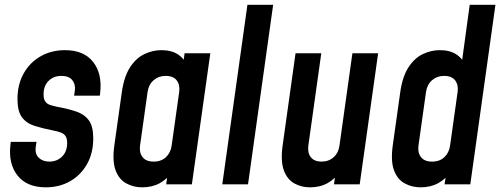

<svg xmlns="http://www.w3.org/2000/svg" viewBox="-20 -770 2090 802"><path d="M171.5 12.5Q92.5 12.5 53.5 -36.5Q14.5 -85.5 23.5 -165L25 -177.5H132.5L129.5 -157.5Q125 -127.5 141.8 -111.2Q158.5 -95 186 -95Q218 -95 239.2 -116Q260.5 -137 260.5 -172.5Q260.5 -191.5 253.8 -201.5Q247 -211.5 234.5 -216.2Q222 -221 204 -224.5Q158.5 -233.5 124.5 -244.2Q90.5 -255 71.8 -280Q53 -305 53 -356Q53 -417.5 79 -463.5Q105 -509.5 150 -535Q195 -560.5 251 -560.5Q330.5 -560.5 369 -511.2Q407.5 -462 398.5 -383L397 -370.5H289.5L292.5 -390.5Q296.5 -417 282.2 -435Q268 -453 236.5 -453Q204 -453 183 -432.2Q162 -411.5 162 -376Q162 -356.5 168.8 -346.5Q175.5 -336.5 188.2 -332Q201 -327.5 218.5 -324Q265 -315.5 298.8 -304Q332.5 -292.5 351 -267.5Q369.5 -242.5 369.5 -192Q369.5 -130.5 343.5 -84.5Q317.5 -38.5 272.8 -13Q228 12.5 171.5 12.5Z M574 12.5Q538 12.5 507.8 -3.8Q477.5 -20 463 -58Q448.5 -96 457.5 -162L489 -386Q498.5 -451.5 523.8 -489.8Q549 -528 583.5 -544.2Q618 -560.5 654 -560.5Q696 -560.5 723.2 -542.8Q750.5 -525 762.5 -493L740.5 -468L751 -547.5H858.5L781.5 0H674L685.5 -79.5L701 -55Q680 -23 648 -5.2Q616 12.5 574 12.5ZM621.5 -95Q654 -95 673.5 -113.8Q693 -132.5 697 -162L728.5 -386Q732.5 -415.5 718.2 -434.2Q704 -453 672 -453Q642.5 -453 621.8 -435Q601 -417 596.5 -386L565 -162Q561 -132.5 575.5 -113.8Q590 -95 621.5 -95Z M908.5 0 1013.5 -750H1121L1016 0Z M1275 12.5Q1239.5 12.5 1210 -3.5Q1180.5 -19.5 1166 -57.5Q1151.5 -95.5 1160.5 -162L1214.5 -547.5H1322L1268 -162Q1264 -131.5 1278.5 -113.2Q1293 -95 1323 -95Q1353 -95 1373.5 -113.2Q1394 -131.5 1398 -162L1452 -547.5H1559.5L1482.5 0H1375L1386.5 -80L1402 -55.5Q1381 -23.5 1349 -5.5Q1317 12.5 1275 12.5Z M1737 12.5Q1701 12.5 1670.8 -3.8Q1640.5 -20 1626 -58Q1611.5 -96 1620.5 -162L1652 -386Q1661.5 -451.5 1686.8 -489.8Q1712 -528 1746.5 -544.2Q1781 -560.5 1817 -560.5Q1859 -560.5 1886.2 -542.8Q1913.5 -525 1925.5 -493L1903.5 -468L1942 -750H2049.5L1944.5 0H1837L1848.5 -79.5L1864 -55Q1843 -23 1811 -5.2Q1779 12.5 1737 12.5ZM1784.5 -95Q1817 -95 1836.5 -113.8Q1856 -132.5 1860 -162L1891.5 -386Q1895.5 -415.5 1881.2 -434.2Q1867 -453 1835 -453Q1805.5 -453 1784.8 -435Q1764 -417 1759.5 -386L1728 -162Q1724 -132.5 1738.5 -113.8Q1753 -95 1784.5 -95Z"/></svg>

Font: Mohave SemiBold
Style: Italic
Weight: 600
Italic angle: -8°
Designer: Gumpita Rahayu
Foundry: Tokotype
Version: Version 2.003